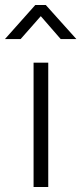

<svg xmlns="http://www.w3.org/2000/svg" viewBox="-60 -752 327 772"><path d="M75 -500H134V0H75ZM-40 -595 82 -732H124L247 -595H184L104 -687L23 -595Z"/></svg>

Font: Titillium Web Light
Style: Regular
Weight: 300
Version: Version 1.002;PS 57.000;hotconv 1.0.70;makeotf.lib2.5.55311